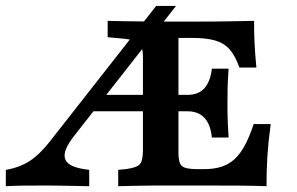

<svg xmlns="http://www.w3.org/2000/svg" viewBox="-32 -643 1026 663"><path d="M-11.9 0V-56.5Q35 -64.2 70.3 -87Q105.5 -109.8 141.5 -156.2L507.3 -622.6H575.9L225.6 -175.8Q203.6 -148.1 195.6 -127.4Q187.6 -106.7 193.6 -92.1Q199.7 -77.5 220.4 -68.9Q241.1 -60.3 276.1 -56.5V0Q240.1 -0.8 213.8 -1.2Q187.6 -1.6 167.1 -2Q146.6 -2.4 126.8 -2.4Q85.5 -2.4 50.5 -2Q15.5 -1.6 -11.9 0ZM256.8 -258.9 297.5 -315.3H692.6V-258.9ZM518 -2.4Q499.8 -2.4 474 -2Q448.2 -1.6 422.1 -1.2Q396.1 -0.8 376.2 0V-56.5L403.8 -59.2Q440.8 -64.1 451.2 -76.4Q461.6 -88.6 461.6 -125.8V-445.2Q461.6 -469.8 456.4 -482.8Q451.2 -495.7 435.4 -501.5Q419.5 -507.3 388.3 -510.1L339.8 -514.5V-571Q362.3 -570.2 394.2 -569.8Q426 -569.4 458.3 -569Q490.7 -568.5 514.4 -568.5H524.1H646.2Q712.9 -568.5 761.3 -569.4Q809.7 -570.2 845.5 -571Q845.1 -531.6 847.1 -492.3Q849 -453 853.4 -409.7H794.6Q780.7 -449.8 761.3 -472Q741.8 -494.2 710.8 -503.2Q679.8 -512.1 631.3 -512.1H584.2V-117.1Q584.2 -92 589.2 -79.6Q594.2 -67.2 609.3 -63.1Q624.4 -58.9 653.7 -58.9H671.5Q706.6 -58.9 732.8 -67.3Q758.9 -75.7 778.8 -94.3Q798.6 -112.9 814.2 -142.4Q829.9 -172 844 -214.6H902.8Q894.8 -156.5 891.4 -104.6Q888 -52.8 888.4 0Q849.3 -1.6 795.8 -2Q742.3 -2.4 669 -2.4H524.1ZM699.6 -168.2Q696.8 -197.5 686.6 -217.7Q676.4 -237.9 658.6 -248.4Q640.8 -258.9 613.9 -258.9V-315.3Q654.1 -315.3 674.4 -338.9Q694.7 -362.5 699.6 -405.9H757.4Q754.6 -366.5 754 -340.8Q753.4 -315.1 753.4 -287.1Q753.4 -269 753.6 -251.7Q753.8 -234.4 754.8 -214.5Q755.8 -194.6 757.4 -168.2Z"/></svg>

Font: Playfair 5pt SemiExpanded Light
Style: Regular
Weight: 300
Width: 6
Designer: Claus Eggers Sørensen
Foundry: Claus Eggers Sørensen
Version: Version 2.203